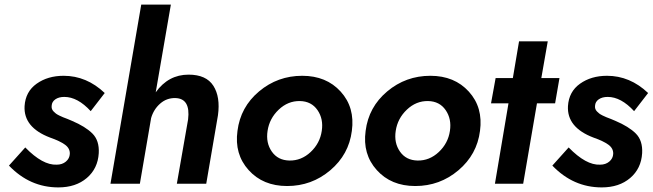

<svg xmlns="http://www.w3.org/2000/svg" viewBox="-20 -800 2842 836"><path d="M90 -158Q166 -80 227 -83Q251 -83 267 -96.5Q283 -110 284 -130Q285 -154 263 -170Q241 -186 198 -201Q82 -245 87 -338Q91 -401 139.5 -435.5Q188 -470 257 -470Q357 -470 436 -395L375 -316Q318 -378 260 -378Q236 -378 221 -367.5Q206 -357 205 -340Q204 -333 206 -326.5Q208 -320 213.5 -314.5Q219 -309 223.5 -305.5Q228 -302 238 -297Q248 -292 254.5 -289.5Q261 -287 274 -282Q287 -277 293 -274Q352 -249 382.5 -218.5Q413 -188 410 -133Q406 -66 358 -25Q310 16 234 16Q110 16 19 -79Z M799 -280Q810 -371 744 -373Q706 -374 677.5 -349Q649 -324 638 -286L589 0H461L595 -780H724L658 -398Q713 -475 801 -475Q878 -475 909 -426.5Q940 -378 929 -298L878 0H750Z M1014 -230Q1027 -334 1108 -402Q1189 -470 1296 -470Q1401 -470 1463.5 -401Q1526 -332 1512 -230Q1499 -127 1418 -58.5Q1337 10 1230 10Q1125 10 1062.5 -59.5Q1000 -129 1014 -230ZM1145 -230Q1137 -178 1163.5 -140Q1190 -102 1240 -101Q1292 -100 1332.5 -138Q1373 -176 1381 -230Q1389 -282 1362.5 -320.5Q1336 -359 1286 -360Q1234 -361 1193.5 -322.5Q1153 -284 1145 -230Z M1572 -230Q1585 -334 1666 -402Q1747 -470 1854 -470Q1959 -470 2021.5 -401Q2084 -332 2070 -230Q2057 -127 1976 -58.5Q1895 10 1788 10Q1683 10 1620.5 -59.5Q1558 -129 1572 -230ZM1703 -230Q1695 -178 1721.5 -140Q1748 -102 1798 -101Q1850 -100 1890.5 -138Q1931 -176 1939 -230Q1947 -282 1920.5 -320.5Q1894 -359 1844 -360Q1792 -361 1751.5 -322.5Q1711 -284 1703 -230Z M2138 -460H2213L2240 -620H2365L2337 -460H2416L2397 -350H2318L2258 0H2135L2194 -350H2118Z M2456 -158Q2532 -80 2593 -83Q2617 -83 2633 -96.5Q2649 -110 2650 -130Q2651 -154 2629 -170Q2607 -186 2564 -201Q2448 -245 2453 -338Q2457 -401 2505.5 -435.5Q2554 -470 2623 -470Q2723 -470 2802 -395L2741 -316Q2684 -378 2626 -378Q2602 -378 2587 -367.5Q2572 -357 2571 -340Q2570 -333 2572 -326.5Q2574 -320 2579.5 -314.5Q2585 -309 2589.5 -305.5Q2594 -302 2604 -297Q2614 -292 2620.5 -289.5Q2627 -287 2640 -282Q2653 -277 2659 -274Q2718 -249 2748.5 -218.5Q2779 -188 2776 -133Q2772 -66 2724 -25Q2676 16 2600 16Q2476 16 2385 -79Z"/></svg>

Font: Jost* 600 Semi
Style: Italic
Weight: 600
Italic angle: -10°
Version: Version 3.500